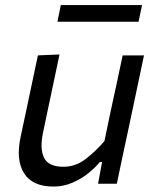

<svg xmlns="http://www.w3.org/2000/svg" viewBox="-20 -710 598 742"><path d="M187 11Q105 11 72.8 -40.8Q40.5 -92.5 60 -182.5Q64.5 -203.5 68.8 -224Q73 -244.5 79 -271.5Q92.5 -336.5 103.8 -388.8Q115 -441 126.5 -496L210 -499.5Q198.5 -444.5 187.2 -391.5Q176 -338.5 163.5 -279.5L146.5 -198.5Q133 -135.5 150.2 -100.5Q167.5 -65.5 225 -65.5Q271 -65.5 309.2 -94.2Q347.5 -123 383.5 -164.5L407.5 -279.5Q420.5 -338 431.5 -389.8Q442.5 -441.5 454 -496H536.5Q525 -441 513.8 -388.5Q502.5 -336 489 -271L478 -219Q464.5 -157.5 453.8 -106.2Q443 -55 431.5 0H359L374.5 -84H366Q348.5 -62.5 321.2 -40.5Q294 -18.5 259.5 -3.8Q225 11 187 11ZM202 -626 215 -690.5H529L515.5 -626Z"/></svg>

Font: Commissioner
Style: Italic
Weight: 400
Italic angle: -12°
Designer: Kostas Bartsokas
Foundry: Kostas Bartsokas
Version: Version 1.000; ttfautohint (v1.8.3)